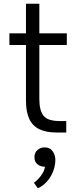

<svg xmlns="http://www.w3.org/2000/svg" viewBox="-20 -704 406 1020"><path d="M282 0Q224 0 188 -18Q152 -36 135 -73.5Q118 -111 118 -169V-465H30V-527H118V-684H189V-527H335V-465H189V-176Q189 -118 211 -89.5Q233 -61 297 -61H332V0ZM181 296 160 267Q173 258 185 245Q197 232 206.5 216Q216 200 219 182Q197 182 180 169.5Q163 157 163 131Q163 107 179 93Q195 79 217 79Q246 79 260.5 100.5Q275 122 274 150Q273 181 260.5 210.5Q248 240 227.5 262.5Q207 285 181 296Z"/></svg>

Font: Onest Light
Style: Regular
Weight: 300
Designer: Dmitri Voloshin, Andrey Kudryavtsev
Foundry: Dmitri Voloshin, Andrey Kudryavtsev
Version: Version 1.000;gftools[0.9.33]